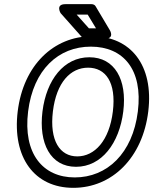

<svg xmlns="http://www.w3.org/2000/svg" viewBox="-20 -865 736 922"><path d="M339 -13C185 -13 90 -128 115 -330C140 -531 261 -641 416 -641C572 -641 667 -531 642 -330C617 -128 494 -13 339 -13ZM332 37C519 37 665 -108 692 -330C719 -551 608 -691 422 -691C237 -691 92 -551 65 -330C38 -108 146 37 332 37ZM345 -64C468 -64 553 -177 572 -330C591 -482 531 -590 409 -590C287 -590 203 -482 184 -330C165 -177 222 -64 345 -64ZM351 -114C268 -114 217 -189 234 -330C251 -470 319 -540 403 -540C487 -540 539 -470 522 -330C505 -189 434 -114 351 -114ZM407 -729 348 -795H401L441 -729ZM374 -686C377 -682 383 -679 390 -679H483C532 -679 508 -719 508 -719L439 -835C436 -841 428 -845 420 -845H294C245 -845 271 -802 271 -802Z"/></svg>

Font: Falling Sky
Style: OuObl
Weight: 400
Designer: Paul D. Hunt
Foundry: Adobe Systems Incorporated
Version: Version 1.02